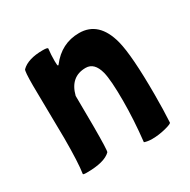

<svg xmlns="http://www.w3.org/2000/svg" viewBox="-117 -556 699 706"><g transform="rotate(-30 232.5 -203.0)"><path d="M54 -350Q54 -412 59 -417Q87 -445 150 -445Q171 -445 171 -440Q168 -416 168 -388Q168 -368 171 -368Q172 -368 174 -370Q222 -433 297 -433Q381 -433 408 -330Q425 -264 425 -98Q425 -32 422 19Q422 24 395 31Q365 39 336 39Q317 39 303 34Q313 -56 313 -137Q313 -225 304 -260Q291 -310 254 -310Q189 -310 171 -239L172 -112Q172 -5 168 -1Q141 26 65 26Q50 26 50 23Q57 -22 57 -125Z"/></g></svg>

Font: Bubblegum Sans
Style: Regular
Weight: 400
Designer: Angel Koziupa and Alejandro Paul
Foundry: Angel Koziupa and Alejandro Paul
Version: Version 1.001